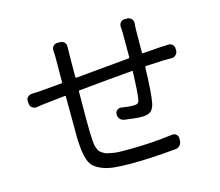

<svg xmlns="http://www.w3.org/2000/svg" viewBox="-108 -909 1217 1061"><g transform="rotate(-15 500.0 -378.0)"><path d="M656.2 -733.4Q655.3 -747.1 664.6 -757.3Q673.8 -767.6 687.5 -767.6H703.1Q716.8 -767.6 726.6 -757.3Q736.3 -747.1 735.4 -733.4Q734.4 -715.8 733.4 -697.3Q733.4 -674.8 732.9 -629.4Q732.4 -584 732.4 -563.5Q732.4 -558.6 736.3 -559.6Q817.4 -565.4 839.8 -567.4Q859.4 -567.4 883.8 -569.3Q897.5 -570.3 907.7 -561Q918 -551.8 918 -537.1V-526.4Q918 -512.7 907.7 -502.4Q897.5 -492.2 883.8 -492.2Q880.9 -492.2 864.3 -492.2Q847.7 -492.2 839.8 -492.2Q766.6 -489.3 734.4 -487.3Q730.5 -487.3 729.5 -482.4Q725.6 -333 714.8 -279.3Q708 -247.1 690.9 -234.4Q673.8 -221.7 638.7 -221.7Q609.4 -221.7 542 -231.4Q527.3 -233.4 518.1 -244.6Q508.8 -255.9 508.8 -270.5V-272.5Q509.8 -286.1 520 -294.4Q530.3 -302.7 543.9 -300.8Q585.9 -293.9 609.4 -293.9Q627.9 -293.9 635.7 -298.8Q643.6 -303.7 646.5 -320.3Q653.3 -367.2 657.2 -476.6Q657.2 -481.4 652.3 -480.5Q518.6 -469.7 345.7 -452.1Q340.8 -452.1 340.8 -447.3Q339.8 -348.6 339.8 -289.1Q339.8 -228.5 340.8 -209Q341.8 -188.5 342.3 -178.7Q342.8 -168.9 344.2 -153.3Q345.7 -137.7 348.1 -130.9Q350.6 -124 355 -112.8Q359.4 -101.6 365.7 -97.2Q372.1 -92.8 381.8 -85.9Q391.6 -79.1 403.8 -76.7Q416 -74.2 433.1 -70.8Q450.2 -67.4 470.7 -66.9Q491.2 -66.4 516.6 -66.4Q650.4 -66.4 776.4 -83Q790 -85 800.3 -75.7Q810.5 -66.4 809.6 -53.7V-39.1Q808.6 -23.4 798.3 -12.7Q788.1 -2 773.4 -1Q628.9 12.7 521.5 12.7Q462.9 12.7 422.9 8.8Q382.8 4.9 354 -6.8Q325.2 -18.6 308.6 -32.7Q292 -46.9 282.7 -73.2Q273.4 -99.6 270 -127Q266.6 -154.3 264.6 -198.2Q263.7 -241.2 263.7 -439.5Q263.7 -444.3 259.8 -443.4L159.2 -432.6Q129.9 -429.7 92.8 -423.8Q78.1 -421.9 66.9 -430.7Q55.7 -439.5 54.7 -453.1L53.7 -466.8Q51.8 -480.5 61 -490.7Q70.3 -501 85 -502Q116.2 -502.9 153.3 -505.9Q165 -506.8 201.2 -510.3Q237.3 -513.7 259.8 -515.6Q263.7 -515.6 263.7 -520.5L264.6 -654.3Q264.6 -678.7 262.7 -703.1Q261.7 -716.8 271 -727.1Q280.3 -737.3 293.9 -737.3H311.5Q325.2 -737.3 335 -727.1Q344.7 -716.8 343.8 -702.1Q342.8 -681.6 342.8 -657.2L341.8 -528.3Q341.8 -524.4 346.7 -524.4Q575.2 -545.9 653.3 -552.7Q658.2 -552.7 658.2 -557.6V-694.3Q658.2 -711.9 656.2 -733.4Z"/></g></svg>

Font: Gen Jyuu GothicL Regular
Style: Regular
Weight: 400
Designer: [Source Han Sans]
Ryoko NISHIZUKA  (kana & ideographs); Paul D. Hunt (Latin, Greek & Cyrillic); Wenlong ZHANG  (bopomofo
Version: Version 1.002.20150607